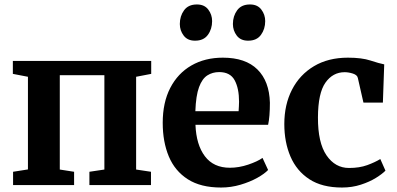

<svg xmlns="http://www.w3.org/2000/svg" viewBox="-20 -828 1774 859"><path d="M38.5 0V-59.5L105 -70V-484.5L37.5 -497.5V-555.5H656.5V-497.5L589 -484.5V-69.5L655.5 -59.5V0H380V-59.5L447 -69.5V-491.5H247.5V-69.5L311.5 -59.5V0Z M969 11Q878 11 820.2 -26Q762.5 -63 735.2 -128.2Q708 -193.5 708 -278.5Q708 -369.5 741.8 -434.8Q775.5 -500 836.2 -535Q897 -570 977 -570Q1078.5 -570 1131.8 -517.2Q1185 -464.5 1187.5 -368.5Q1187.5 -305.5 1179.5 -269.5H854.5Q858 -180 896.8 -128.8Q935.5 -77.5 1008.5 -77.5Q1049 -77.5 1090.5 -91.5Q1132 -105.5 1154.5 -121.5L1179.5 -67.5Q1163.5 -50.5 1130.8 -32.2Q1098 -14 1055.8 -1.5Q1013.5 11 969 11ZM854 -330.5H1047.5Q1048 -341 1048.8 -352.5Q1049.5 -364 1049.5 -373Q1049.5 -432.5 1029.8 -469Q1010 -505.5 960.5 -505.5Q931 -505.5 907.8 -490.8Q884.5 -476 870.5 -438.2Q856.5 -400.5 854 -330.5ZM852 -646Q819 -646 801.8 -668.8Q784.5 -691.5 784.5 -720.5Q784.5 -756 803.5 -782Q822.5 -808 860.5 -808H861.5Q894.5 -808 911.8 -785.2Q929 -762.5 929 -733.5Q929 -698 910 -672Q891 -646 853 -646ZM1089.5 -646Q1056.5 -646 1039.2 -668.8Q1022 -691.5 1022 -720.5Q1022 -756 1041 -782Q1060 -808 1098 -808H1099Q1132 -808 1149.2 -785.2Q1166.5 -762.5 1166.5 -733.5Q1166.5 -698 1147.5 -672Q1128.5 -646 1090.5 -646Z M1252 -273Q1252 -360 1286.5 -427Q1321 -494 1384.8 -532Q1448.5 -570 1536.5 -570Q1599 -570 1637.5 -557.2Q1676 -544.5 1699 -540L1693 -369H1606L1581 -479Q1578.5 -492.5 1559 -498.8Q1539.5 -505 1522 -505Q1469 -505 1436 -458.2Q1403 -411.5 1402.5 -303Q1402 -189.5 1440.8 -133Q1479.5 -76.5 1541.5 -76.5Q1588 -76.5 1623 -89.2Q1658 -102 1681.5 -116.5L1704.5 -64.5Q1690.5 -50 1662 -32.2Q1633.5 -14.5 1594.5 -1.8Q1555.5 11 1510 11Q1421 11 1364 -26.2Q1307 -63.5 1279.5 -127.8Q1252 -192 1252 -273Z"/></svg>

Font: Merriweather
Style: Bold
Weight: 700
Designer: Eben Sorkin
Foundry: Eben Sorkin
Version: Version 2.100; ttfautohint (v1.7.19-72a1) -l 8 -r 50 -G 200 